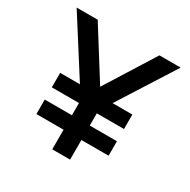

<svg xmlns="http://www.w3.org/2000/svg" viewBox="-159 -860 999 1010"><g transform="rotate(30 340.0 -355.0)"><path d="M121.1 -369.1Q151.4 -369.1 241.2 -369.1Q186.5 -454.1 24.4 -710Q55.7 -710 152.3 -710Q199.2 -634.8 339.8 -411.1Q386.7 -485.4 527.3 -710Q559.6 -710 656.2 -710Q601.6 -625 439.5 -369.1Q469.7 -369.1 559.6 -369.1Q559.6 -346.7 559.6 -281.2Q518.6 -281.2 394.5 -281.2Q394.5 -262.7 394.5 -207Q436.5 -207 559.6 -207Q559.6 -184.6 559.6 -119.1Q518.6 -119.1 394.5 -119.1Q394.5 -88.9 394.5 0Q368.2 0 286.1 0Q286.1 -29.3 286.1 -119.1Q245.1 -119.1 121.1 -119.1Q121.1 -140.6 121.1 -207Q162.1 -207 286.1 -207Q286.1 -225.6 286.1 -281.2Q245.1 -281.2 121.1 -281.2Q121.1 -302.7 121.1 -369.1Z"/></g></svg>

Font: SSportsD
Style: Medium
Weight: 400
Designer: Swiss Typefaces
Version: Version 1.000